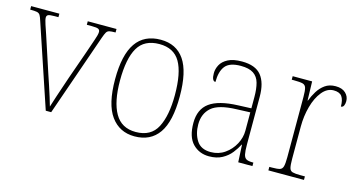

<svg xmlns="http://www.w3.org/2000/svg" viewBox="-65 -796 1962 1058"><g transform="rotate(15 916.0 -267.0)"><path d="M76 -468Q69 -491 63 -501Q57 -511 44.5 -513.5Q32 -516 6 -516V-536H167V-516H146Q117 -516 108.5 -511.5Q100 -507 100 -496Q100 -484 109 -457Q118 -430 126 -407L193 -203Q203 -174 214 -140.5Q225 -107 234.5 -77Q244 -47 249 -28Q255 -47 269.5 -92Q284 -137 309 -209L364 -365Q382 -419 393 -449.5Q404 -480 404 -495Q404 -506 395.5 -511Q387 -516 357 -516H329V-536H493V-516H491Q469 -516 458 -513.5Q447 -511 441 -501Q435 -491 427 -468L264 0H233Z M741 10Q655 10 606 -57.5Q557 -125 557 -267Q557 -406 604 -474Q651 -542 745 -542Q834 -542 880 -475Q926 -408 926 -267Q926 -124 879 -57Q832 10 741 10ZM741 -15Q828 -15 863 -82.5Q898 -150 898 -267Q898 -394 862 -455.5Q826 -517 744 -517Q658 -517 621.5 -454.5Q585 -392 585 -267Q585 -146 622.5 -80.5Q660 -15 741 -15Z M1166 10Q1110 10 1073 -28Q1036 -66 1036 -146Q1036 -224 1087.5 -261.5Q1139 -299 1249 -303L1324 -306V-371Q1324 -417 1315 -450Q1306 -483 1280.5 -500Q1255 -517 1208 -517Q1144 -517 1119.5 -486Q1095 -455 1095 -395Q1074 -395 1074 -440Q1074 -464 1086.5 -487.5Q1099 -511 1128.5 -526.5Q1158 -542 1208 -542Q1285 -542 1318.5 -500.5Q1352 -459 1352 -379V-107Q1352 -70 1356 -51.5Q1360 -33 1371.5 -26.5Q1383 -20 1407 -20H1412V0H1331L1326 -99H1324Q1312 -75 1292 -49.5Q1272 -24 1241 -7Q1210 10 1166 10ZM1169 -15Q1214 -15 1249 -39.5Q1284 -64 1304 -101.5Q1324 -139 1324 -178V-283L1247 -280Q1144 -277 1104 -241.5Q1064 -206 1064 -145Q1064 -92 1088.5 -53.5Q1113 -15 1169 -15Z M1503 0V-20H1518Q1548 -20 1562 -24Q1576 -28 1580.5 -44.5Q1585 -61 1585 -97V-441Q1585 -476 1580.5 -492Q1576 -508 1560.5 -512Q1545 -516 1510 -516H1498V-536H1609L1612 -428H1614Q1624 -455 1640.5 -482Q1657 -509 1681.5 -526.5Q1706 -544 1742 -544Q1779 -544 1799 -525Q1819 -506 1819 -479Q1819 -464 1814 -453.5Q1809 -443 1798 -443Q1798 -481 1784.5 -500Q1771 -519 1737 -519Q1700 -519 1671.5 -484Q1643 -449 1628 -394Q1613 -339 1613 -280V-97Q1613 -61 1617 -44.5Q1621 -28 1635.5 -24Q1650 -20 1680 -20H1706V0Z"/></g></svg>

Font: Noto Serif Ethiopic SemiCondensed Thin
Style: Regular
Weight: 100
Width: 4
Designer: Monotype Design Team
Foundry: Monotype Imaging Inc.
Version: Version 2.102; ttfautohint (v1.8.4.7-5d5b)